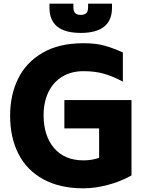

<svg xmlns="http://www.w3.org/2000/svg" viewBox="-20 -1007 795 1044"><path d="M35 0ZM695 -463V-53Q634 -19 564.5 -1Q495 17 434 17Q305 17 215 -32.5Q125 -82 80 -171Q35 -260 35 -378Q35 -490 78.5 -579Q122 -668 211.5 -720Q301 -772 434 -772Q500 -772 545.5 -759.5Q591 -747 648 -722V-563Q597 -591 547.5 -605.5Q498 -620 434 -620Q367 -620 317.5 -589.5Q268 -559 242.5 -504.5Q217 -450 217 -381Q217 -269 274 -202Q331 -135 434 -135Q480 -135 519 -149V-309H330V-463ZM249 -965V-987H379V-969Q379 -946 388.5 -936Q398 -926 419 -926Q440 -926 449.5 -936Q459 -946 459 -969V-987H589V-965Q589 -828 419 -828Q249 -828 249 -965Z"/></svg>

Font: Biryani Black
Style: Regular
Weight: 900
Designer: Dan Reynolds and Mathieu Reguer
Foundry: Dan Reynolds and Mathieu Reguer
Version: Version 1.004; ttfautohint (v1.1) -l 5 -r 5 -G 72 -x 0 -D la